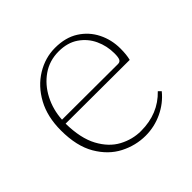

<svg xmlns="http://www.w3.org/2000/svg" viewBox="-132 -612 754 754"><g transform="rotate(-45 245.5 -235.0)"><path d="M265 -463Q214 -463 174.5 -435.5Q135 -408 111.5 -362.5Q88 -317 85 -264L395 -263Q406 -263 410.5 -271.5Q415 -280 415 -302Q415 -344 398 -380.5Q381 -417 347.5 -440Q314 -463 265 -463ZM273 13Q218 13 167.5 -13Q117 -39 84.5 -94.5Q52 -150 52 -237Q52 -313 82 -368Q112 -423 161 -453Q210 -483 265 -483Q323 -483 363 -457.5Q403 -432 424 -390Q445 -348 445 -299Q445 -265 439 -242L84 -243Q85 -161 112.5 -110Q140 -59 183 -36Q226 -13 273 -13Q369 -13 430 -77L441 -66Q411 -29 366.5 -8Q322 13 273 13Z"/></g></svg>

Font: Source Serif Pro ExtraLight
Style: Regular
Weight: 200
Designer: Frank Grießhammer
Foundry: Adobe Systems Incorporated
Version: Version 3.001;hotconv 1.0.111;makeotfexe 2.5.65597